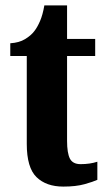

<svg xmlns="http://www.w3.org/2000/svg" viewBox="-20 -680 395 710"><path d="M214 10Q261 10 293 1Q325 -8 340 -15V-82Q313 -73 278 -73Q249 -73 238.5 -93.5Q228 -114 228 -159V-473H332V-536H228V-660H144Q138 -625 128 -602Q118 -579 107 -565Q95 -549 73 -535.5Q51 -522 18 -520V-473H79V-148Q79 -60 115 -25Q151 10 214 10Z"/></svg>

Font: Noto Serif ExtraCondensed Extra
Style: Regular
Weight: 800
Width: 3
Designer: Monotype Design Team
Foundry: Monotype Imaging Inc.
Version: Version 1.002